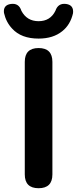

<svg xmlns="http://www.w3.org/2000/svg" viewBox="-39 -995 406 1015"><path d="M165 0Q92 0 92 -73V-370V-668Q92 -741 165 -741Q238 -741 238 -668V-73Q238 0 165 0ZM165 -791Q73 -791 25 -844Q-7 -878 -18 -927Q-23 -968 18 -974Q61 -980 74 -938Q103 -883 165 -883Q227 -883 254 -938Q268 -980 311 -974Q352 -968 347 -925Q333 -864 290 -830Q242 -791 165 -791Z"/></svg>

Font: GenSenRounded TW B
Style: Regular
Weight: 700
Version: Version 1.501;PS 1;hotconv 16.6.51;makeotf.lib2.5.65220